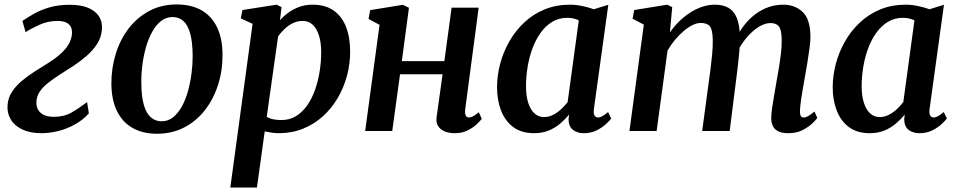

<svg xmlns="http://www.w3.org/2000/svg" viewBox="-20 -588 4302 862"><path d="M166 10Q115 10 80 -6.8Q45 -23.5 28 -52.2Q11 -81 14 -117Q16.5 -149.5 34 -176Q51.5 -202.5 78.2 -225Q105 -247.5 136 -267.2Q167 -287 197 -305.5Q246.5 -336.5 273.2 -368Q300 -399.5 303 -436Q304.5 -456 297.2 -468.8Q290 -481.5 275 -487.8Q260 -494 239 -494Q195 -494 156.5 -476.5Q118 -459 95 -443.5L80.5 -494Q103 -509.5 133 -526.5Q163 -543.5 202.5 -555Q242 -566.5 292.5 -566.5Q366 -566.5 404 -536.5Q442 -506.5 437.5 -454.5Q434.5 -419.5 415.8 -390.5Q397 -361.5 368.8 -337Q340.5 -312.5 309 -291.8Q277.5 -271 248.5 -253Q220 -234.5 196.8 -216.5Q173.5 -198.5 159.5 -178.2Q145.5 -158 143.5 -133Q142 -115 149 -99.2Q156 -83.5 174 -73.5Q192 -63.5 222.5 -63.5Q267 -63.5 300.5 -82.5Q334 -101.5 371 -129.5L379 -79Q351.5 -48.5 315.5 -28.8Q279.5 -9 240.8 0.5Q202 10 166 10Z M773 -568Q839 -568 884.8 -541.8Q930.5 -515.5 954.8 -464.8Q979 -414 979 -341.5Q979.5 -271.5 959.2 -207.8Q939 -144 900.8 -94.5Q862.5 -45 807.8 -16.2Q753 12.5 685 12.5Q620.5 12.5 574.8 -13.8Q529 -40 504.8 -90.2Q480.5 -140.5 480 -212.5Q480 -283.5 500 -347.5Q520 -411.5 558.2 -461Q596.5 -510.5 650.8 -539.2Q705 -568 773 -568ZM755 -511.5Q725.5 -511.5 702.5 -493.2Q679.5 -475 662.8 -444.2Q646 -413.5 635.2 -375.5Q624.5 -337.5 619.2 -297Q614 -256.5 614.5 -219Q614.5 -155.5 625.8 -117Q637 -78.5 657.5 -61Q678 -43.5 705.5 -43.5Q735 -43.5 757.5 -61.8Q780 -80 796.8 -110.5Q813.5 -141 824 -179.2Q834.5 -217.5 839.8 -258Q845 -298.5 845 -336.5Q844.5 -400 833.8 -438.2Q823 -476.5 803 -494Q783 -511.5 755 -511.5Z M1014 254 1114 -481 1061 -505.5 1068.5 -543 1222 -567 1244 -556 1237 -497Q1252.5 -515 1274.2 -531Q1296 -547 1323.5 -557Q1351 -567 1383.5 -567Q1440 -567 1477.2 -541.2Q1514.5 -515.5 1533.2 -468Q1552 -420.5 1552 -355.5Q1552 -301 1537.8 -247.8Q1523.5 -194.5 1496.2 -148Q1469 -101.5 1429.8 -66Q1390.5 -30.5 1340.5 -10.2Q1290.5 10 1231 10Q1216 10 1200 7.5Q1184 5 1168.5 2L1133.5 254ZM1177.5 -63.5Q1191 -55.5 1207.5 -52.2Q1224 -49 1243.5 -49Q1280.5 -49 1309.5 -67Q1338.5 -85 1359.8 -115.8Q1381 -146.5 1394.8 -185.8Q1408.5 -225 1415.2 -268.2Q1422 -311.5 1422 -354Q1422 -395.5 1412.5 -427Q1403 -458.5 1384.8 -476.2Q1366.5 -494 1339 -494Q1314.5 -494 1293.8 -483.5Q1273 -473 1256.5 -457Q1240 -441 1228.5 -424.5Z M2068.5 -96.5Q2066.5 -77.5 2071.2 -69Q2076 -60.5 2084 -60.5Q2093 -60.5 2102.8 -65.2Q2112.5 -70 2129.5 -84L2143 -54.5Q2138 -47.5 2122 -31.8Q2106 -16 2080.5 -3Q2055 10 2022 10Q1995.5 10 1976 1.8Q1956.5 -6.5 1946.8 -22.5Q1937 -38.5 1940 -61L1967 -254.5H1776L1741 0H1619.5L1684 -476.5L1634.5 -503L1642 -542.5L1789 -566.5L1816 -553L1784 -313.5H1975L2007.5 -553.5H2129Z M2646.5 -99.5Q2643.5 -77.5 2649.5 -69Q2655.5 -60.5 2665 -60.5Q2673.5 -60.5 2683.8 -66Q2694 -71.5 2710 -85L2724 -56Q2719 -48.5 2702.2 -32.5Q2685.5 -16.5 2659.8 -3.2Q2634 10 2601 10Q2571.5 10 2552.2 -5Q2533 -20 2532.5 -52L2535 -73.5Q2518 -53 2495.8 -33.8Q2473.5 -14.5 2444.2 -2.2Q2415 10 2378 10Q2321 10 2284.2 -17.5Q2247.5 -45 2229.5 -91.8Q2211.5 -138.5 2211.5 -196Q2211.5 -248.5 2225.5 -301.5Q2239.5 -354.5 2266.8 -402.2Q2294 -450 2333.8 -487.2Q2373.5 -524.5 2425.2 -545.8Q2477 -567 2540 -567Q2565.5 -567 2595 -560.8Q2624.5 -554.5 2646 -546.5L2711 -566.5ZM2578.5 -496.5Q2567 -502.5 2554 -505.2Q2541 -508 2527 -508Q2489 -508 2459 -489.8Q2429 -471.5 2406.8 -440.2Q2384.5 -409 2370 -369.2Q2355.5 -329.5 2348.5 -286.2Q2341.5 -243 2341.5 -201Q2341.5 -156.5 2351.8 -125.5Q2362 -94.5 2380 -78.5Q2398 -62.5 2422 -62.5Q2440 -62.5 2455.2 -68.8Q2470.5 -75 2484 -85Q2497.5 -95 2508.5 -106.8Q2519.5 -118.5 2528.5 -130Z M2998 -556 2987.5 -442Q3004.5 -467.5 3027.5 -490.2Q3050.5 -513 3076.8 -530.2Q3103 -547.5 3131.5 -557.2Q3160 -567 3189.5 -567Q3225.5 -567 3250 -553.2Q3274.5 -539.5 3287.2 -509.2Q3300 -479 3302 -428.5Q3302 -422 3302 -415Q3302 -408 3301.5 -400.8Q3301 -393.5 3300 -385.5L3282 -411Q3299 -446.5 3321.5 -475.2Q3344 -504 3371.5 -524.5Q3399 -545 3430.2 -556Q3461.5 -567 3496 -567Q3549.5 -567 3584 -534Q3618.5 -501 3618.5 -421Q3618.5 -403 3614.5 -372.2Q3610.5 -341.5 3605 -308Q3599.5 -274.5 3594.5 -247Q3590 -221.5 3585 -193.5Q3580 -165.5 3576.2 -138.8Q3572.5 -112 3571.5 -91Q3571 -73.5 3575.5 -67Q3580 -60.5 3587.5 -60.5Q3597.5 -60.5 3608.2 -66.5Q3619 -72.5 3636.5 -87.5L3649.5 -58.5Q3644.5 -51 3627.8 -34.8Q3611 -18.5 3583.8 -4.2Q3556.5 10 3520 10Q3488 10 3471 0Q3454 -10 3448 -26.2Q3442 -42.5 3442.5 -61.5Q3443 -79.5 3446.8 -106Q3450.5 -132.5 3456 -162.2Q3461.5 -192 3466 -220.5Q3471 -247.5 3476.5 -280.5Q3482 -313.5 3486 -347Q3490 -380.5 3489.5 -409.5Q3489 -454 3477 -469.2Q3465 -484.5 3439.5 -484.5Q3419.5 -484.5 3397.5 -473.5Q3375.5 -462.5 3353.8 -442Q3332 -421.5 3313 -394Q3294 -366.5 3281 -334L3302 -405Q3301.5 -382 3299 -354.2Q3296.5 -326.5 3293.5 -298.8Q3290.5 -271 3287 -246.5L3256 0H3132.5L3162 -219Q3166 -247 3170.2 -280Q3174.5 -313 3177.5 -346.2Q3180.5 -379.5 3180 -407.5Q3179.5 -455 3167 -470Q3154.5 -485 3125.5 -485Q3108.5 -485 3088.8 -475.2Q3069 -465.5 3049 -448.2Q3029 -431 3010.2 -408.8Q2991.5 -386.5 2977 -361L2928 0H2806L2870.5 -477.5L2820 -504L2827.5 -543L2975.5 -567Z M4153.5 -99.5Q4150.5 -77.5 4156.5 -69Q4162.5 -60.5 4172 -60.5Q4180.5 -60.5 4190.8 -66Q4201 -71.5 4217 -85L4231 -56Q4226 -48.5 4209.2 -32.5Q4192.5 -16.5 4166.8 -3.2Q4141 10 4108 10Q4078.5 10 4059.2 -5Q4040 -20 4039.5 -52L4042 -73.5Q4025 -53 4002.8 -33.8Q3980.5 -14.5 3951.2 -2.2Q3922 10 3885 10Q3828 10 3791.2 -17.5Q3754.5 -45 3736.5 -91.8Q3718.5 -138.5 3718.5 -196Q3718.5 -248.5 3732.5 -301.5Q3746.5 -354.5 3773.8 -402.2Q3801 -450 3840.8 -487.2Q3880.5 -524.5 3932.2 -545.8Q3984 -567 4047 -567Q4072.5 -567 4102 -560.8Q4131.5 -554.5 4153 -546.5L4218 -566.5ZM4085.5 -496.5Q4074 -502.5 4061 -505.2Q4048 -508 4034 -508Q3996 -508 3966 -489.8Q3936 -471.5 3913.8 -440.2Q3891.5 -409 3877 -369.2Q3862.5 -329.5 3855.5 -286.2Q3848.5 -243 3848.5 -201Q3848.5 -156.5 3858.8 -125.5Q3869 -94.5 3887 -78.5Q3905 -62.5 3929 -62.5Q3947 -62.5 3962.2 -68.8Q3977.5 -75 3991 -85Q4004.5 -95 4015.5 -106.8Q4026.5 -118.5 4035.5 -130Z"/></svg>

Font: Merriweather 20pt SemiBold
Style: Italic
Weight: 600
Italic angle: -7.8°
Version: Version 2.101